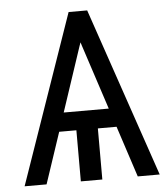

<svg xmlns="http://www.w3.org/2000/svg" viewBox="-52 -757 703 804"><g transform="rotate(-5 300.0 -355.5)"><path d="M424.3 -214.8 494.6 0H586.9L344.2 -710.9H266.1L19 0H111.3L183.1 -214.8H255.4V0H345.7V-214.8ZM209 -293.5 299.3 -564.9 304.7 -580.1 309.6 -564.5 398.4 -293.5Z"/></g></svg>

Font: Roboto Mono
Style: Regular
Weight: 400
Monospace: yes
Designer: Google
Version: Version 3.000